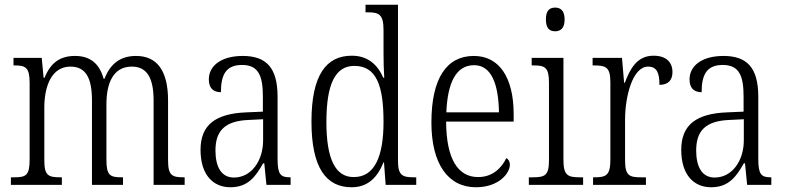

<svg xmlns="http://www.w3.org/2000/svg" viewBox="-20 -780 3313 810"><path d="M26 0H241V-32H236C185 -32 167 -38 167 -103V-326C167 -417 198 -499 277 -499C343 -499 368 -450 368 -355V0H499V-32H494C445 -32 429 -39 429 -105V-341C429 -426 456 -499 536 -499C603 -499 628 -447 628 -355V0H759V-32H756C706 -32 689 -39 689 -104V-356C689 -484 641 -544 554 -544C493 -544 447 -516 421 -448H417C399 -514 358 -544 297 -544C237 -544 195 -519 168 -452H164L156 -536H37V-504H41C88 -504 105 -496 105 -430V-106C105 -39 89 -32 39 -32H26Z M952 10C1027 10 1059 -36 1090 -91H1095L1104 0H1206V-32H1203C1163 -32 1151 -45 1151 -110V-372C1151 -495 1103 -544 1004 -544C914 -544 861 -503 861 -445C861 -409 879 -391 912 -391C912 -464 933 -506 1001 -506C1072 -506 1089 -458 1089 -372V-309L1020 -306C889 -301 826 -253 826 -148C826 -41 880 10 952 10ZM967 -31C913 -31 889 -77 889 -145C889 -225 925 -270 1030 -274L1090 -277V-188C1090 -101 1040 -31 967 -31Z M1463 10C1532 10 1572 -31 1598 -95H1600L1607 0H1736V-32H1726C1678 -32 1659 -40 1659 -101V-760H1522V-728H1531C1577 -728 1598 -721 1598 -654V-555C1598 -521 1599 -484 1601 -452H1597C1573 -507 1532 -545 1464 -545C1356 -545 1294 -463 1294 -267C1294 -72 1356 10 1463 10ZM1473 -33C1396 -32 1357 -107 1357 -265C1357 -425 1394 -502 1475 -502C1568 -502 1598 -419 1598 -266C1598 -119 1560 -33 1473 -33Z M1988 10C2084 10 2131 -49 2131 -85C2131 -100 2124 -109 2116 -113C2096 -71 2058 -33 1997 -33C1913 -33 1863 -107 1862 -267H2147V-298C2147 -455 2085 -544 1979 -544C1865 -544 1800 -451 1800 -263C1800 -89 1870 10 1988 10ZM2085 -306H1863C1868 -431 1904 -505 1980 -505C2054 -505 2083 -424 2085 -306Z M2322 -648C2344 -648 2362 -660 2362 -698C2362 -736 2344 -748 2322 -748C2299 -748 2283 -736 2283 -698C2283 -660 2299 -648 2322 -648ZM2211 0H2440V-32H2426C2375 -32 2357 -40 2357 -106V-536H2223V-504H2231C2279 -504 2296 -496 2296 -431V-103C2296 -39 2278 -32 2227 -32H2211Z M2482 0H2705V-32H2685C2636 -32 2617 -38 2617 -103V-275C2617 -374 2649 -499 2714 -499C2752 -499 2762 -471 2762 -422C2801 -422 2817 -444 2817 -476C2817 -517 2791 -545 2737 -545C2667 -545 2638 -489 2616 -431H2613L2604 -536H2480V-504H2485C2536 -504 2555 -497 2555 -433V-106C2555 -39 2536 -32 2487 -32H2482Z M2980 10C3055 10 3087 -36 3118 -91H3123L3132 0H3234V-32H3231C3191 -32 3179 -45 3179 -110V-372C3179 -495 3131 -544 3032 -544C2942 -544 2889 -503 2889 -445C2889 -409 2907 -391 2940 -391C2940 -464 2961 -506 3029 -506C3100 -506 3117 -458 3117 -372V-309L3048 -306C2917 -301 2854 -253 2854 -148C2854 -41 2908 10 2980 10ZM2995 -31C2941 -31 2917 -77 2917 -145C2917 -225 2953 -270 3058 -274L3118 -277V-188C3118 -101 3068 -31 2995 -31Z"/></svg>

Font: Noto Serif Thai Condensed Light
Style: Regular
Weight: 300
Width: 3
Designer: Monotype Design Team
Foundry: Monotype Imaging Inc.
Version: Version 2.002